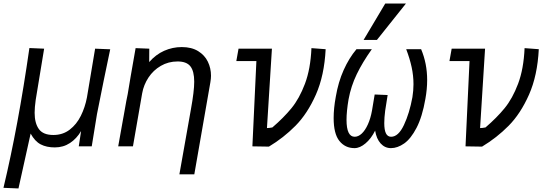

<svg xmlns="http://www.w3.org/2000/svg" viewBox="-44 -824 3064 1081"><path d="M121.5 -553.5 204.5 -550 157 -261.5Q151 -218.5 151 -189Q151 -130.5 175 -97.2Q199 -64 256.5 -64Q309.5 -64 348.5 -94Q387.5 -124 411.2 -172Q435 -220 445.5 -275.5L491.5 -550L576.5 -546.5Q563 -484.5 539.8 -370Q516.5 -255.5 502 -181.5L472.5 0H399.5L412.5 -86Q387.5 -43.5 350 -18.8Q312.5 6 264.5 6Q218 6 185 -11.2Q152 -28.5 128.5 -72L60 237L-24.5 233.5Q58.5 -113.5 121.5 -553.5Z M1049.5 -364Q1049.5 -423 1028 -450.5Q1006.5 -478 956 -478Q904 -478 861.5 -453.2Q819 -428.5 792 -387.5Q765 -346.5 756.5 -299L704.5 0H621.5L649 -154L652 -170Q671 -279.5 675 -294Q686 -364 719.5 -553L796.5 -550L796 -474.5Q833 -517 880.2 -538Q927.5 -559 979.5 -559Q1034.5 -559 1071.5 -536.2Q1108.5 -513.5 1126.2 -476.8Q1144 -440 1144 -397.5Q1144 -382 1140.5 -361L1050 157.5H966L1031 -209Q1049.5 -310.5 1049.5 -364Z M1399.5 -480H1286.5L1299 -550H1487L1459 -103Q1472 -103 1489.5 -106.5Q1552.5 -160.5 1597 -214.8Q1641.5 -269 1673 -352.5Q1704.5 -436 1709.5 -553L1789.5 -547Q1782 -398.5 1734.5 -291.2Q1687 -184 1619.8 -116Q1552.5 -48 1470 1.5L1377 0Z M1834.5 -159.5Q1834.5 -214 1846.5 -279Q1860.5 -362 1890.8 -429.5Q1921 -497 1963 -547H2049.5Q1997 -473.5 1964.5 -406Q1932 -338.5 1918.5 -265Q1907 -197 1907 -149.5Q1907 -54 1953 -54Q1973.5 -54 1992.8 -72Q2012 -90 2027.2 -123.5Q2042.5 -157 2050.5 -202L2065.5 -292L2138.5 -289Q2132.5 -256 2124.5 -200Q2119.5 -161.5 2119.5 -130.5Q2119.5 -92 2129 -73Q2138.5 -54 2158 -54Q2199 -54 2230.2 -120.2Q2261.5 -186.5 2278 -277Q2284 -314.5 2284 -349.5Q2284 -398.5 2273.5 -446.5Q2263 -494.5 2243 -547H2327Q2361 -466.5 2361 -373.5Q2361 -322 2351 -267Q2333.5 -166 2301.2 -104.2Q2269 -42.5 2231.5 -16.2Q2194 10 2157 10Q2123 10 2099.2 -16.2Q2075.5 -42.5 2068 -88.5Q2046 -44 2014.2 -17Q1982.5 10 1952 10Q1899.5 10 1867 -30.2Q1834.5 -70.5 1834.5 -159.5ZM2003 -599 2125 -804H2241.5L2078 -599Z M2599.5 -480H2486.5L2499 -550H2687L2659 -103Q2672 -103 2689.5 -106.5Q2752.5 -160.5 2797 -214.8Q2841.5 -269 2873 -352.5Q2904.5 -436 2909.5 -553L2989.5 -547Q2982 -398.5 2934.5 -291.2Q2887 -184 2819.8 -116Q2752.5 -48 2670 1.5L2577 0Z"/></svg>

Font: JuliaMono
Style: Italic
Weight: 400
Italic angle: -9°
Monospace: yes
Designer: cormullion
Foundry: corm
Version: Version 0.057; ttfautohint (v1.8.4)